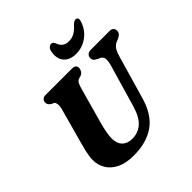

<svg xmlns="http://www.w3.org/2000/svg" viewBox="-237 -1104 1302 1302"><g transform="rotate(-45 414.5 -452.5)"><path d="M545 -228.5 632.5 -528.5Q642 -563.5 639.5 -585Q637 -606.5 614.5 -616.5L602 -621.5Q582.5 -631.5 575.2 -640.2Q568 -649 568.5 -663.5Q568.5 -678.5 580 -689.2Q591.5 -700 613.5 -700H791.5Q810.5 -700 819.8 -690.5Q829 -681 829 -667Q829 -648.5 819.2 -638.8Q809.5 -629 791.5 -620.5L777 -615.5Q751.5 -604.5 738.2 -583.5Q725 -562.5 714 -522.5L627 -221.5Q591.5 -97 512.5 -41.5Q433.5 14 310.5 14Q236 14 187.2 -10.2Q138.5 -34.5 114.8 -74.8Q91 -115 91.5 -163.5Q92 -197 102.2 -239.5Q112.5 -282 122 -316L188 -555.5Q194 -578 191.5 -597Q189 -616 179 -622L164 -627.5Q150 -637.5 144.5 -645Q139 -652.5 139 -666.5Q139.5 -680 149.2 -690Q159 -700 175.5 -700H430Q468.5 -700 468.5 -669Q468 -655.5 460 -642.5Q452 -629.5 436.5 -623.5L418.5 -618.5Q402.5 -613 394.8 -598.5Q387 -584 379.5 -557L312.5 -316Q298.5 -266.5 292.5 -234.2Q286.5 -202 286 -177.5Q285.5 -126 312 -99.8Q338.5 -73.5 385.5 -73.5Q438.5 -73.5 479.2 -107.8Q520 -142 545 -228.5ZM547 -845Q577 -845 601 -858.2Q625 -871.5 648 -898Q668.5 -919 683 -919Q697 -919 701 -908.2Q705 -897.5 698.5 -880Q678 -819.5 629.8 -784.8Q581.5 -750 522 -750Q462.5 -750 432.5 -784.8Q402.5 -819.5 413.5 -880Q416.5 -897.5 426.8 -908.2Q437 -919 450.5 -919Q465.5 -919 474.5 -898Q492 -845 547 -845Z"/></g></svg>

Font: Fraunces 9pt Soft
Style: Bold Italic
Weight: 700
Italic angle: -16°
Version: Version 1.000;[b76b70a41]